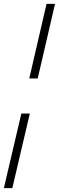

<svg xmlns="http://www.w3.org/2000/svg" viewBox="-39 -810 306 998"><path d="M247 -790 157 -402H113L203 -790ZM116 -220 25 168H-19L72 -220Z"/></svg>

Font: Prodigy Sans Light
Style: Italic
Weight: 300
Italic angle: -13°
Designer: Wei Huang
Foundry: Wei Huang
Version: Version 1.003; ttfautohint (v1.8.3)